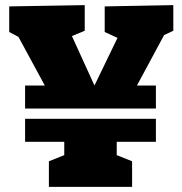

<svg xmlns="http://www.w3.org/2000/svg" viewBox="-20 -730 711 750"><path d="M78 -306V-396H155L52 -586L16 -605V-705L311 -710V-610L261 -589L349 -396L439 -582L389 -605V-705L657 -710V-610L621 -593L515 -396H589V-306ZM171 0V-100L231 -124V-176H78V-266H589V-176H436V-124L496 -100V0Z"/></svg>

Font: Bitter Black
Style: Regular
Weight: 900
Designer: Sol Matas, and Bitter project Authors
Foundry: Sol Matas
Version: Version 2.001